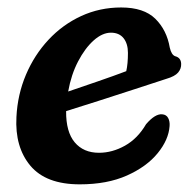

<svg xmlns="http://www.w3.org/2000/svg" viewBox="-20 -483 516 514"><path d="M434 -145.5Q431.5 -109 402.2 -73Q373 -37 320 -13.2Q267 10.5 193.5 10.5Q103 10.5 61.2 -39.5Q19.5 -89.5 24 -170Q27 -230 49.5 -283Q72 -336 109.8 -376.5Q147.5 -417 197.2 -440Q247 -463 304.5 -463Q365 -463 395.8 -432.8Q426.5 -402.5 434.5 -355.5Q439 -336 449 -332.5Q464.5 -328.5 465 -312Q465.5 -299 456.8 -288.8Q448 -278.5 425.5 -272Q390.5 -260.5 342.2 -244.8Q294 -229 244.5 -213.2Q195 -197.5 157 -185.5Q156.5 -130 180 -102Q203.5 -74 245 -74Q280.5 -74 314.5 -93Q348.5 -112 371 -150.5Q395.5 -179 414.5 -177Q425.5 -176 430.2 -167Q435 -158 434 -145.5ZM277 -395.5Q254 -395.5 230.8 -374.8Q207.5 -354 189 -318.5Q170.5 -283 162.5 -238Q199 -250.5 242 -265.2Q285 -280 318 -292.5Q322.5 -312 322.5 -341.5Q322.5 -366 310.8 -380.8Q299 -395.5 277 -395.5Z"/></svg>

Font: Fraunces 72pt SuperSoft SemiBold
Style: Italic
Weight: 600
Italic angle: -16°
Version: Version 1.000;[b76b70a41]